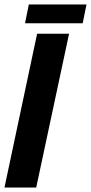

<svg xmlns="http://www.w3.org/2000/svg" viewBox="-36 -839 407 859"><path d="M-16 0 130 -688H273L126 0ZM76 -735 93 -819H351L334 -735Z"/></svg>

Font: Saira ExtraCondensed Black
Style: Italic
Weight: 900
Width: 2
Italic angle: -12°
Designer: Hector Gatti with collaboration of the Omnibus-Type team
Foundry: Omnibus-Type
Version: Version 1.101